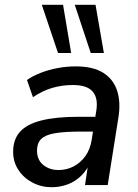

<svg xmlns="http://www.w3.org/2000/svg" viewBox="-20 -775 577 804"><path d="M196 9Q153 9 116 -10.5Q79 -30 57 -63.5Q35 -97 35 -139Q35 -191 63.5 -223Q92 -255 153 -270.5Q214 -286 310 -286H390L381 -224H319Q250 -224 209.5 -217Q169 -210 152 -192.5Q135 -175 135 -145Q135 -105 161.5 -84Q188 -63 225 -63Q259 -63 288 -78Q317 -93 337.5 -121.5Q358 -150 364 -190L383 -310Q392 -363 368.5 -391Q345 -419 285 -419Q240 -419 199 -407Q158 -395 118 -368L93 -440Q117 -457 150.5 -470Q184 -483 221.5 -490Q259 -497 297 -497Q370 -497 412.5 -470Q455 -443 470.5 -395Q486 -347 476 -284L431 0H336L352 -107H362Q349 -68 322.5 -41.5Q296 -15 263.5 -3Q231 9 196 9ZM360 -553 293 -755H380L415 -553ZM223 -553 155 -755H244L278 -553Z"/></svg>

Font: Nunito Sans 12pt ExtraLight 12pt SemiBold
Style: Italic
Weight: 600
Italic angle: -9°
Version: Version 3.101;gftools[0.9.27]